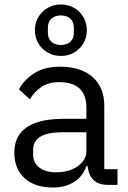

<svg xmlns="http://www.w3.org/2000/svg" viewBox="-20 -826 574 858"><path d="M505 0H460Q428 0 408 -13.5Q388 -27 379 -51Q370 -75 370 -106V-113L401 -84H366Q350 -37 310.5 -12.5Q271 12 217 12Q135 12 89.5 -30Q44 -72 44 -144Q44 -193 68 -226.5Q92 -260 140.5 -277.5Q189 -295 264 -295H366V-346Q366 -401 336 -430Q306 -459 244 -459Q198 -459 166 -438Q134 -417 113 -382L65 -427Q86 -468 132 -498Q178 -528 248 -528Q341 -528 393.5 -482Q446 -436 446 -354V-70H505ZM366 -235H260Q192 -235 160 -215Q128 -195 128 -157V-136Q128 -98 156 -77Q184 -56 230 -56Q270 -56 300.5 -68.5Q331 -81 348.5 -102.5Q366 -124 366 -150ZM252 -576Q220 -576 193.5 -591Q167 -606 151.5 -632Q136 -658 136 -691Q136 -724 151.5 -750Q167 -776 193.5 -791Q220 -806 252 -806Q285 -806 311 -791Q337 -776 352.5 -750Q368 -724 368 -691Q368 -658 352.5 -632Q337 -606 311 -591Q285 -576 252 -576ZM252 -625Q279 -625 294.5 -639.5Q310 -654 310 -680V-702Q310 -728 294.5 -742.5Q279 -757 252 -757Q225 -757 209.5 -742.5Q194 -728 194 -702V-680Q194 -654 209.5 -639.5Q225 -625 252 -625Z"/></svg>

Font: IBM Plex Sans Var
Style: Regular
Weight: 400
Designer: Mike Abbink, Paul van der Laan, Pieter van Rosmalen
Foundry: Bold Monday
Version: Version 3.000